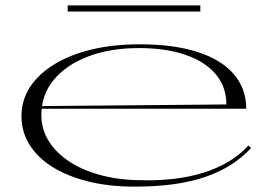

<svg xmlns="http://www.w3.org/2000/svg" viewBox="-20 -680 1016 715"><path d="M500 -515Q627 -515 715.5 -486.5Q804 -458 850.5 -404Q897 -350 897 -275H134V-285L823 -291Q823 -356 784 -403Q745 -450 671.5 -475.5Q598 -501 497 -501Q391 -501 309 -470Q227 -439 180.5 -383Q134 -327 134 -251Q134 -199 161 -155.5Q188 -112 236.5 -79.5Q285 -47 352.5 -28.5Q420 -10 500 -9Q567 -7 627 -14Q687 -21 738 -37Q789 -53 831 -78Q873 -103 905 -138L915 -129Q883 -94 841 -67Q799 -40 745.5 -21.5Q692 -3 626.5 6Q561 15 481 15Q385 15 307.5 -4.5Q230 -24 175 -58.5Q120 -93 90 -141Q60 -189 60 -247Q60 -307 91.5 -355.5Q123 -404 181.5 -440Q240 -476 320.5 -495.5Q401 -515 500 -515ZM232 -637V-660H726V-637Z"/></svg>

Font: Kalnia Expanded ExtraLight
Style: Regular
Weight: 250
Width: 7
Designer: Frida Medrano
Foundry: Frida Medrano
Version: Version 1.105